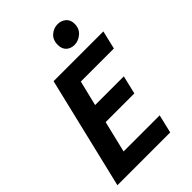

<svg xmlns="http://www.w3.org/2000/svg" viewBox="-264 -1017 1121 1121"><g transform="rotate(-45 297.0 -456.0)"><path d="M17 0 183 -693H594L567 -579H294L256 -423H493L466 -309H229L182 -114H480L453 0ZM420 -756Q389 -756 369.5 -774Q350 -792 350 -825Q350 -867 376 -889.5Q402 -912 435 -912Q465 -912 486 -894Q507 -876 507 -843Q507 -803 479.5 -779.5Q452 -756 420 -756Z"/></g></svg>

Font: Ubuntu Sans Mono
Style: Bold Italic
Weight: 700
Italic angle: -13.5°
Monospace: yes
Designer: Dalton Maag Ltd
Foundry: Dalton Maag Ltd
Version: Version 1.006